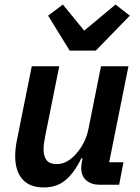

<svg xmlns="http://www.w3.org/2000/svg" viewBox="-20 -814 616 846"><path d="M241 -522 178 -208Q172 -179 172 -155Q172 -125 185.5 -108Q199 -91 229 -91Q255 -91 276.5 -103.5Q298 -116 316 -137Q358 -185 370 -247L425 -522H546L461 -99H524L505 0H419Q383 0 360.5 -19Q338 -38 338 -73Q338 -81 339 -89Q340 -97 341 -103L344 -116H338Q309 -55 270 -21.5Q231 12 173 12Q111 12 79 -24Q47 -60 47 -126Q47 -144 49 -161.5Q51 -179 55 -199L120 -522ZM287 -591 192 -745 257 -794 351 -679 489 -794 552 -745 402 -591Z"/></svg>

Font: IBM Plex Sans SmBld
Style: Italic
Weight: 600
Italic angle: -11°
Designer: Mike Abbink, Paul van der Laan, Pieter van Rosmalen
Foundry: Bold Monday
Version: Version 3.005